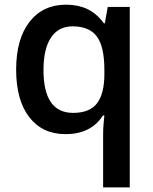

<svg xmlns="http://www.w3.org/2000/svg" viewBox="-20 -570 663 830"><path d="M295.9 -82Q368.2 -82 399.7 -123.8Q431.2 -165.5 431.2 -250V-268.1Q431.2 -368.2 398.7 -412.1Q366.2 -456.1 293.9 -456.1Q232.4 -456.1 200.2 -407.2Q168 -358.4 168 -267.1Q168 -82 295.9 -82ZM263.2 9.8Q163.1 9.8 106.4 -63.7Q49.8 -137.2 49.8 -269Q49.8 -400.9 107.4 -475.3Q165 -549.8 266.1 -549.8Q316.9 -549.8 357.2 -531Q397.5 -512.2 429.2 -469.2H433.1L445.8 -540H541V240.2H425.8V11.2Q425.8 -10.3 427.7 -34.2Q429.7 -58.1 431.2 -70.8H424.8Q374 9.8 263.2 9.8Z"/></svg>

Font: Open Sans Semibold
Style: Regular
Weight: 600
Foundry: Ascender Corporation
Version: Version 1.10; ttfautohint (v1.5.65-e2d9)